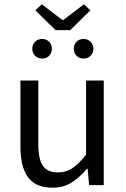

<svg xmlns="http://www.w3.org/2000/svg" viewBox="-20 -860 584 892"><path d="M224 12Q146 12 110.5 -36Q75 -84 75 -178V-486H158V-189Q158 -120 179.5 -89.5Q201 -59 249 -59Q287 -59 316 -78.5Q345 -98 380 -141V-486H462V0H394L387 -76H384Q350 -36 312.5 -12Q275 12 224 12ZM174 -840 270 -767H274L370 -840L400 -812L306 -720H238L144 -812ZM176 -588Q156 -588 143 -601Q130 -614 130 -633Q130 -653 143 -666Q156 -679 176 -679Q196 -679 208.5 -666Q221 -653 221 -633Q221 -614 208.5 -601Q196 -588 176 -588ZM368 -588Q348 -588 335.5 -601Q323 -614 323 -633Q323 -653 335.5 -666Q348 -679 368 -679Q388 -679 401 -666Q414 -653 414 -633Q414 -614 401 -601Q388 -588 368 -588Z"/></svg>

Font: Processing Sans Pro
Style: Regular
Weight: 400
Designer: Paul D. Hunt
Foundry: Adobe Systems Incorporated
Version: Version 2.020;PS 2.000;hotconv 1.0.86;makeotf.lib2.5.63406